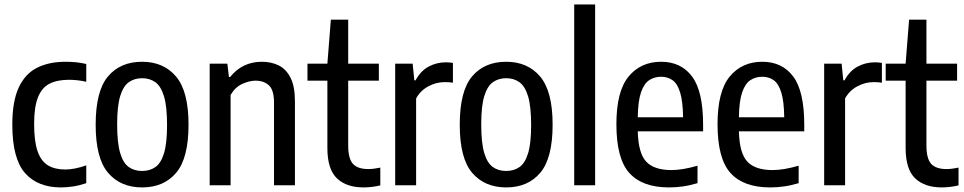

<svg xmlns="http://www.w3.org/2000/svg" viewBox="-20 -828 4310 858"><path d="M252.5 9.5Q148 9.5 91.5 -55Q35 -119.5 35 -271.5Q35 -374 63.2 -435.8Q91.5 -497.5 144.8 -524.8Q198 -552 273.5 -552Q296 -552 319.5 -549.8Q343 -547.5 365.5 -542V-462.5Q344.5 -467.5 324 -469.5Q303.5 -471.5 289 -471.5Q235.5 -471.5 201 -453.8Q166.5 -436 149.5 -392.8Q132.5 -349.5 132.5 -274Q132.5 -196 148.2 -151.5Q164 -107 194.8 -88.8Q225.5 -70.5 271.5 -70.5Q312.5 -70.5 365.5 -89V-9.5Q336.5 0.5 308 5Q279.5 9.5 252.5 9.5Z M615 9.5Q519 9.5 463.2 -55.5Q407.5 -120.5 407.5 -270.5Q407.5 -421.5 462.8 -486.8Q518 -552 615 -552Q711 -552 766.8 -486Q822.5 -420 822.5 -271Q822.5 -121 767.2 -55.8Q712 9.5 615 9.5ZM615 -64Q649.5 -64 674.5 -81.5Q699.5 -99 713 -143.5Q726.5 -188 726.5 -269Q726.5 -352.5 712.8 -397.8Q699 -443 674 -460.8Q649 -478.5 615 -478.5Q581 -478.5 556 -461Q531 -443.5 517.2 -398.8Q503.5 -354 503.5 -272.5Q503.5 -189.5 517 -144.2Q530.5 -99 555.5 -81.5Q580.5 -64 615 -64Z M917 0V-543.5H996L1003 -484H1008.5Q1063 -552 1150.5 -552Q1192.5 -552 1225.8 -535.5Q1259 -519 1278.5 -480.2Q1298 -441.5 1298 -375.5V0H1204.5V-369Q1204.5 -425.5 1181.8 -446.5Q1159 -467.5 1122 -467.5Q1095 -467.5 1063 -453.2Q1031 -439 1010.5 -403.5V0Z M1604.5 9.5Q1528 9.5 1485.5 -31.2Q1443 -72 1443 -166.5V-467.5H1354V-543.5H1443L1458.5 -740H1536V-543.5H1673V-467.5H1536V-178.5Q1536 -118.5 1557.5 -95.5Q1579 -72.5 1625.5 -72.5Q1638 -72.5 1651.2 -74.2Q1664.5 -76 1679.5 -79V0.5Q1663.5 4.5 1643.2 7Q1623 9.5 1604.5 9.5Z M1746 0V-543.5H1824L1831.5 -469H1837Q1859.5 -511 1895.2 -530.2Q1931 -549.5 1972 -549.5Q1981.5 -549.5 1989.8 -548.8Q1998 -548 2004 -547V-458.5Q1994.5 -460 1985.5 -460.5Q1976.5 -461 1966.5 -461Q1929 -461 1893.8 -442Q1858.5 -423 1839.5 -388V0Z M2242 9.5Q2146 9.5 2090.2 -55.5Q2034.5 -120.5 2034.5 -270.5Q2034.5 -421.5 2089.8 -486.8Q2145 -552 2242 -552Q2338 -552 2393.8 -486Q2449.5 -420 2449.5 -271Q2449.5 -121 2394.2 -55.8Q2339 9.5 2242 9.5ZM2242 -64Q2276.5 -64 2301.5 -81.5Q2326.5 -99 2340 -143.5Q2353.5 -188 2353.5 -269Q2353.5 -352.5 2339.8 -397.8Q2326 -443 2301 -460.8Q2276 -478.5 2242 -478.5Q2208 -478.5 2183 -461Q2158 -443.5 2144.2 -398.8Q2130.5 -354 2130.5 -272.5Q2130.5 -189.5 2144 -144.2Q2157.5 -99 2182.5 -81.5Q2207.5 -64 2242 -64Z M2546 0V-808H2639.5V0Z M2969.5 9.5Q2850.5 9.5 2792.5 -54.8Q2734.5 -119 2734.5 -273Q2734.5 -420 2789 -486Q2843.5 -552 2934.5 -552Q3023.5 -552 3072.8 -486Q3122 -420 3122 -270.5V-241H2830Q2832.5 -142.5 2868.2 -105.2Q2904 -68 2980 -68Q3030 -68 3097 -87.5V-9.5Q3061.5 1 3031 5.2Q3000.5 9.5 2969.5 9.5ZM2934 -485Q2904.5 -485 2881.2 -469.8Q2858 -454.5 2844.5 -415.2Q2831 -376 2830 -304H3032.5Q3031.5 -376 3019.2 -415.2Q3007 -454.5 2985.2 -469.8Q2963.5 -485 2934 -485Z M3421.5 9.5Q3302.5 9.5 3244.5 -54.8Q3186.5 -119 3186.5 -273Q3186.5 -420 3241 -486Q3295.5 -552 3386.5 -552Q3475.5 -552 3524.8 -486Q3574 -420 3574 -270.5V-241H3282Q3284.5 -142.5 3320.2 -105.2Q3356 -68 3432 -68Q3482 -68 3549 -87.5V-9.5Q3513.5 1 3483 5.2Q3452.5 9.5 3421.5 9.5ZM3386 -485Q3356.5 -485 3333.2 -469.8Q3310 -454.5 3296.5 -415.2Q3283 -376 3282 -304H3484.5Q3483.5 -376 3471.2 -415.2Q3459 -454.5 3437.2 -469.8Q3415.5 -485 3386 -485Z M3663 0V-543.5H3741L3748.5 -469H3754Q3776.5 -511 3812.2 -530.2Q3848 -549.5 3889 -549.5Q3898.5 -549.5 3906.8 -548.8Q3915 -548 3921 -547V-458.5Q3911.5 -460 3902.5 -460.5Q3893.5 -461 3883.5 -461Q3846 -461 3810.8 -442Q3775.5 -423 3756.5 -388V0Z M4188.5 9.5Q4112 9.5 4069.5 -31.2Q4027 -72 4027 -166.5V-467.5H3938V-543.5H4027L4042.5 -740H4120V-543.5H4257V-467.5H4120V-178.5Q4120 -118.5 4141.5 -95.5Q4163 -72.5 4209.5 -72.5Q4222 -72.5 4235.2 -74.2Q4248.5 -76 4263.5 -79V0.5Q4247.5 4.5 4227.2 7Q4207 9.5 4188.5 9.5Z"/></svg>

Font: Encode Sans Condensed Medium
Style: Regular
Weight: 500
Width: 3
Designer: Multiple Designers
Foundry: Impallari Type
Version: Version 3.000; ttfautohint (v1.8.3) -l 8 -r 50 -G 200 -x 14 